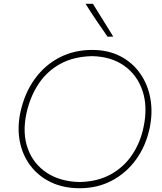

<svg xmlns="http://www.w3.org/2000/svg" viewBox="-20 -990 859 1019"><path d="M403 9Q316.5 9 250 -23Q183.5 -55 141.5 -110.8Q99.5 -166.5 85.2 -239Q71 -311.5 88 -393Q110 -495 163.5 -569.5Q217 -644 295 -684.5Q373 -725 469 -725Q554 -725 618.8 -691.5Q683.5 -658 724.2 -599.5Q765 -541 778.2 -466.2Q791.5 -391.5 774 -309Q754 -215 702 -143.2Q650 -71.5 573.5 -31.2Q497 9 403 9ZM403 -24Q498.5 -26 568.5 -65Q638.5 -104 682 -169.5Q725.5 -235 742 -316Q764.5 -422.5 736.8 -506.8Q709 -591 639.8 -640.5Q570.5 -690 469 -692Q371.5 -690 300.5 -651.2Q229.5 -612.5 184.5 -544.5Q139.5 -476.5 120 -387Q98 -282 127.8 -200.8Q157.5 -119.5 228.8 -72.8Q300 -26 403 -24ZM551 -795Q520.5 -838.5 491.2 -881.8Q462 -925 434 -970H473Q500 -926.5 527 -883Q554 -839.5 581 -796Z"/></svg>

Font: Commissioner Loud Thin
Style: Italic
Weight: 100
Italic angle: -12°
Designer: Kostas Bartsokas
Foundry: Kostas Bartsokas
Version: Version 1.000; ttfautohint (v1.8.3)